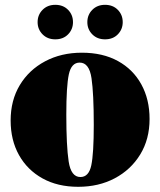

<svg xmlns="http://www.w3.org/2000/svg" viewBox="-20 -740 648 776"><path d="M296 15Q213 15 151.8 -19Q90.5 -53 56.8 -113.2Q23 -173.5 23 -253Q23 -334.5 60 -396Q97 -457.5 162.2 -492.2Q227.5 -527 311 -527Q395.5 -527 456.8 -493.2Q518 -459.5 551.2 -399Q584.5 -338.5 584.5 -259Q584.5 -177.5 546.8 -115.8Q509 -54 444 -19.5Q379 15 296 15ZM305 -24.5Q339 -24.5 349 -72Q359 -119.5 359 -235.5Q359 -361.5 349.8 -424.2Q340.5 -487 302 -487Q268.5 -487 258.2 -439.5Q248 -392 248 -276.5Q248 -150.5 257.5 -87.5Q267 -24.5 305 -24.5ZM203.5 -581Q172 -581 152 -601.2Q132 -621.5 132 -650.5Q132 -680 152 -700.2Q172 -720.5 203.5 -720.5Q235.5 -720.5 255.2 -700.2Q275 -680 275 -650.5Q275 -621.5 255.2 -601.2Q235.5 -581 203.5 -581ZM404.5 -581Q373 -581 353 -601.2Q333 -621.5 333 -650.5Q333 -680 353 -700.2Q373 -720.5 404.5 -720.5Q436.5 -720.5 456.2 -700.2Q476 -680 476 -650.5Q476 -621.5 456.2 -601.2Q436.5 -581 404.5 -581Z"/></svg>

Font: Newsreader Display ExtraBold
Style: Regular
Weight: 800
Designer: Hugues Gentile
Foundry: Production Type
Version: Version 1.001